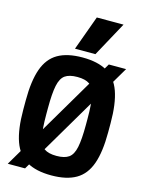

<svg xmlns="http://www.w3.org/2000/svg" viewBox="-145 -1085 890 1180"><g transform="rotate(15 300.0 -495.0)"><path d="M24 10 466 -740H576L134 10ZM300 10Q203 10 143.5 -24.5Q84 -59 57 -135Q30 -211 30 -335V-395Q30 -519 57 -595Q84 -671 143.5 -705.5Q203 -740 300 -740Q397 -740 456.5 -705.5Q516 -671 543 -595Q570 -519 570 -395V-335Q570 -211 543 -135Q516 -59 456.5 -24.5Q397 10 300 10ZM300 -114Q351 -114 378 -133Q405 -152 415.5 -202Q426 -252 426 -345V-385Q426 -478 415.5 -528Q405 -578 378 -597Q351 -616 300 -616Q249 -616 222 -597Q195 -578 184.5 -528Q174 -478 174 -385V-345Q174 -252 184.5 -202Q195 -152 222 -133Q249 -114 300 -114ZM370 -780H240L320 -1000H490Z"/></g></svg>

Font: M PLUS Code Latin Expanded
Style: Bold
Weight: 700
Width: 7
Designer: Coji Morishita
Foundry: UNDERFOREST DESIGN
Version: Version 1.002; ttfautohint (v1.8.3)